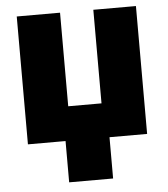

<svg xmlns="http://www.w3.org/2000/svg" viewBox="-52 -592 712 816"><g transform="rotate(-5 304.0 -184.0)"><path d="M234.4 -545.5V-146.3H376.4V-545.5H558.2V0H397.7V176.1H210.2V0H49.7V-545.5Z"/></g></svg>

Font: Inter P Black
Style: Regular
Weight: 900
Designer: Rasmus Andersson
Foundry: rsms
Version: Version 3.018;git-588b23468